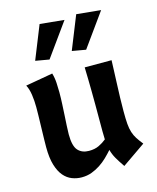

<svg xmlns="http://www.w3.org/2000/svg" viewBox="-115 -840 760 932"><g transform="rotate(-15 264.5 -374.0)"><path d="M393 12Q373 -17 361 -38Q349 -59 343 -82Q328 -65 311 -48.5Q294 -32 273.5 -18.5Q253 -5 230 3.5Q207 12 180 12Q155 12 131.5 3Q108 -6 90 -27Q72 -48 61 -84Q50 -120 50 -174Q50 -187 50.5 -214.5Q51 -242 52 -272.5Q53 -303 53.5 -331Q54 -359 54 -374Q54 -407 49.5 -437.5Q45 -468 34 -488L171 -512Q178 -489 179.5 -462Q181 -435 181 -415Q181 -386 179.5 -357Q178 -328 176.5 -300.5Q175 -273 173.5 -248.5Q172 -224 172 -206Q172 -147 192 -125Q212 -103 247 -103Q276 -103 297 -113Q318 -123 335 -137Q334 -155 334 -177.5Q334 -200 334 -229Q334 -275 334 -312Q334 -349 333.5 -381Q333 -413 332.5 -441.5Q332 -470 331 -500H466Q465 -476 464 -446Q463 -416 461.5 -382.5Q460 -349 459 -313.5Q458 -278 458 -245Q458 -206 460 -181.5Q462 -157 468 -138.5Q474 -120 484 -104.5Q494 -89 510 -69ZM296 -748 176 -581 107 -593 174 -760ZM480 -748 360 -581 291 -593 358 -760Z"/></g></svg>

Font: CantoraOne
Style: Regular
Weight: 400
Designer: Pablo Impallari, Rodrigo Fuenzalida
Foundry: Pablo Impallari
Version: Version 1.001; ttfautohint (v0.8) -G 200 -r 50